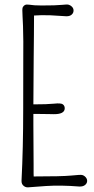

<svg xmlns="http://www.w3.org/2000/svg" viewBox="-20 -814 411 840"><path d="M126 -268.1 127 -94.7Q127 -71.3 127 -54.7Q127.4 -47.4 127.4 -42Q250.5 -42 291 -45.9Q333 -50.3 339.8 -48.3Q346.7 -46.4 351.6 -42Q361.3 -33.2 361.3 -22.7Q361.3 -12.2 352.1 -4.6Q342.8 2.9 326.2 2Q246.1 -4.4 181.6 -0.2Q117.2 3.9 109.4 5.1Q101.6 6.3 95.5 5.1Q89.4 3.9 84.5 0Q73.2 -8.3 74.2 -24.4Q81.5 -165.5 81.5 -336.7Q81.5 -507.8 81.8 -552Q82 -596.2 82 -632.8Q81.1 -711.4 78.6 -743.9Q76.2 -776.4 79.8 -782.7Q83.5 -789.1 88.9 -792Q96.2 -795.4 107.4 -793.5Q127.9 -790 161.6 -790Q226.6 -790 250.2 -792.7Q273.9 -795.4 280.8 -793.2Q287.6 -791 292 -787.1Q301.8 -779.3 301.8 -768.1Q301.8 -756.8 293 -749.5Q284.2 -742.2 269 -742.9Q253.9 -743.7 236.8 -744.9Q219.7 -746.1 200.2 -747.1Q159.2 -748.5 128.9 -746.1Q128.9 -703.6 128.4 -661.6Q127.9 -611.8 127.4 -560.5Q126 -422.9 126 -357.4Q187 -357.4 215.8 -360.4Q247.1 -363.8 255.1 -357.4Q263.2 -351.1 263.2 -340.3Q263.2 -313.5 212.9 -314.5Q202.6 -314.9 194.3 -314.9L154.8 -315.4H126Z"/></svg>

Font: Pompiere
Style: Regular
Weight: 400
Designer: Karolina Lach
Foundry: Sorkin Type Co.
Version: Version 1.002